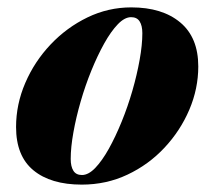

<svg xmlns="http://www.w3.org/2000/svg" viewBox="-20 -490 584 520"><path d="M201.5 10Q117.5 10 70.5 -28.8Q23.5 -67.5 23.5 -146Q23.5 -207.5 48.5 -265.5Q73.5 -323.5 117 -369.5Q160.5 -415.5 216.8 -442.8Q273 -470 335.5 -470Q419.5 -470 468.2 -429.2Q517 -388.5 517 -310Q517 -250 492.8 -193Q468.5 -136 425.5 -90Q382.5 -44 325.2 -17Q268 10 201.5 10ZM202 -16Q219.5 -16 238 -35.2Q256.5 -54.5 274.8 -87.2Q293 -120 309.5 -160.5Q326 -201 338.5 -244.2Q351 -287.5 358.2 -328Q365.5 -368.5 365.5 -400Q365.5 -420.5 358.2 -432Q351 -443.5 335 -443.5Q317.5 -443.5 299 -424.2Q280.5 -405 262.2 -372.2Q244 -339.5 227.5 -299Q211 -258.5 198.5 -215.2Q186 -172 178.8 -131.5Q171.5 -91 171.5 -59.5Q171.5 -39 178.8 -27.5Q186 -16 202 -16Z"/></svg>

Font: Bodoni Moda 9pt ExtraBold
Style: Italic
Weight: 800
Italic angle: -13°
Designer: Owen Earl
Foundry: indestructible type
Version: Version 2.004